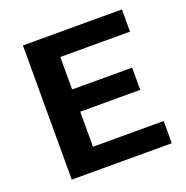

<svg xmlns="http://www.w3.org/2000/svg" viewBox="-111 -697 775 800"><g transform="rotate(-20 277.0 -297.5)"><path d="M74 0V-595H513V-496.5H204V-98.5H517.5V0ZM153 -254V-352.5H470V-254Z"/></g></svg>

Font: Encode Sans SC SemiBold
Style: Regular
Weight: 600
Version: Version 3.002